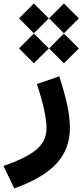

<svg xmlns="http://www.w3.org/2000/svg" viewBox="-129 -800 468 1089"><path d="M149.4 -695.8 233.4 -780.3 318.4 -695.8 233.4 -611.3ZM-21 -695.8 63 -780.3 147.9 -695.8 63 -611.3ZM-21 -525.4 63 -609.9 147.9 -525.4 63 -440.9ZM149.4 -525.4 233.4 -609.9 318.4 -525.4 233.4 -440.9ZM80.1 -323.2 207 -367.2Q234.4 -284.7 251 -210.2Q267.6 -135.7 267.6 -74.7Q267.6 44.9 191.7 127.4Q115.7 210 -47.9 268.6L-109.4 141.1Q16.1 98.6 75.4 50Q134.8 1.5 134.8 -73.7Q134.8 -118.7 119.1 -186.8Q103.5 -254.9 80.1 -323.2Z"/></svg>

Font: Estedad-FD Bold
Style: Regular
Weight: 700
Designer: Amin Abedi
Version: Version 7.3